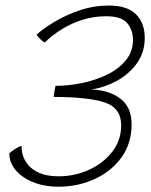

<svg xmlns="http://www.w3.org/2000/svg" viewBox="-20 -688 556 709"><path d="M195 1.5Q144.5 1.5 103.5 -14.8Q62.5 -31 38.5 -59Q14.5 -87 14.5 -122Q20 -127 27.2 -132.2Q34.5 -137.5 43 -142.2Q51.5 -147 59.5 -150Q59.5 -98.5 95.2 -67.8Q131 -37 196 -37Q256.5 -37 309.2 -61.2Q362 -85.5 394.8 -128Q427.5 -170.5 427.5 -225Q427.5 -290 365.8 -310Q304 -330 178.5 -330Q178.5 -336.5 180.8 -350Q183 -363.5 185 -371Q231.5 -371 281.2 -381Q331 -391 374.2 -411.8Q417.5 -432.5 444.2 -464.8Q471 -497 471 -541Q471 -576.5 450 -602.2Q429 -628 372 -628Q327.5 -628 286.5 -615.5Q245.5 -603 209.8 -581Q174 -559 145 -531Q142 -532.5 136 -537.2Q130 -542 124.2 -548.2Q118.5 -554.5 115 -560Q140.5 -583 181.8 -607.8Q223 -632.5 274.8 -650Q326.5 -667.5 382.5 -667.5Q450 -667.5 482.2 -635.2Q514.5 -603 514.5 -548Q514.5 -495 486 -455Q457.5 -415 412.8 -390.2Q368 -365.5 318.5 -357.5Q383.5 -355 424.8 -323.5Q466 -292 466 -228.5Q466 -158 428.2 -106.2Q390.5 -54.5 328.8 -26.5Q267 1.5 195 1.5Z"/></svg>

Font: Grandstander Thin Thin
Style: Italic
Weight: 250
Italic angle: -15°
Version: Version 1.200